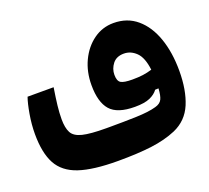

<svg xmlns="http://www.w3.org/2000/svg" viewBox="-90 -588 766 703"><g transform="rotate(-20 293.0 -237.0)"><path d="M258.3 3.9Q162.1 3.9 106.9 -14.6Q51.8 -33.2 28.6 -76.2Q5.4 -119.1 5.4 -192.4Q5.4 -230 12.2 -269.3Q19 -308.6 26.9 -330.6H128.4Q122.1 -291 118.9 -262.9Q115.7 -234.9 115.7 -210.4Q115.7 -176.8 125.7 -157.7Q135.7 -138.7 166.3 -131.1Q196.8 -123.5 258.3 -123.5Q262.2 -123.5 266.1 -123.5Q270 -123.5 273.9 -123.5Q326.2 -123.5 375.2 -125Q424.3 -126.5 453.1 -134.8Q472.7 -140.1 479.5 -153.8Q486.3 -167.5 487.8 -195.3L474.6 -194.8Q463.9 -179.7 442.9 -170.4Q421.9 -161.1 384.3 -161.1Q315.9 -161.1 288.6 -192.4Q261.2 -223.6 261.2 -290Q261.2 -341.8 281.2 -384Q301.3 -426.3 335.9 -451.4Q370.6 -476.6 414.1 -476.6Q467.8 -476.6 505.1 -444.8Q542.5 -413.1 562 -357.4Q581.5 -301.8 581.5 -230Q581.5 -154.8 559.6 -102.5Q537.6 -50.3 485.8 -27.8Q443.4 -9.8 389.2 -2.9Q335 3.9 258.3 3.9ZM486.3 -268.6Q480.5 -317.4 459.5 -337.9Q438.5 -358.4 411.6 -358.4Q382.8 -358.4 367.9 -339.4Q353 -320.3 353 -296.9Q353 -272.9 364.7 -265.6Q376.5 -258.3 409.2 -258.3Q433.1 -258.3 450.9 -260.7Q468.8 -263.2 486.3 -268.6Z"/></g></svg>

Font: Cascadia Mono PL SemiBold
Style: Regular
Weight: 600
Monospace: yes
Designer: Aaron Bell
Foundry: Saja Typeworks
Version: Version 2404.023; ttfautohint (v1.8.4)